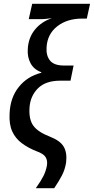

<svg xmlns="http://www.w3.org/2000/svg" viewBox="-20 -780 490 1002"><path d="M167 202Q194 164 207 138Q220 112 225 83Q229 58 218 40Q207 22 170 9Q127 -8 94 -32.5Q61 -57 44 -94Q27 -131 30 -186Q33 -270 78 -326Q123 -382 195 -400L196 -403Q157 -417 139.5 -450Q122 -483 125 -524Q128 -583 162 -625Q196 -667 251 -685Q233 -683 219.5 -681.5Q206 -680 187 -680H130L148 -760H450L433 -683H409Q330 -683 278.5 -642.5Q227 -602 223 -533Q220 -490 241 -464Q262 -438 314 -438H364L348 -359H295Q218 -359 178 -319Q138 -279 134 -218Q130 -157 154 -124Q178 -91 240 -67Q294 -46 312.5 -14.5Q331 17 325 68Q319 106 302.5 137Q286 168 263 202Z"/></svg>

Font: Noto Sans Condensed Medium
Style: Italic
Weight: 500
Width: 3
Italic angle: -12°
Designer: Monotype Design Team
Foundry: Monotype Imaging Inc.
Version: Version 2.013; ttfautohint (v1.8.4.7-5d5b)